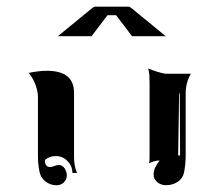

<svg xmlns="http://www.w3.org/2000/svg" viewBox="-20 -688 665 571"><path d="M152.1 -580.3 252.7 -662.8Q259.3 -668.2 263.7 -668.2H361.3Q366 -668.2 372.3 -662.8L472.9 -580.3H372.8L325.2 -642.8H299.8Q252.4 -580.6 252.2 -580.3ZM65.4 -471.2Q96.2 -477.5 119.6 -477.5Q200.2 -477.5 200.2 -412.1V-220.7Q200.2 -194.3 209 -173.8H195.3Q195.3 -194.3 180.7 -209.1Q166 -223.9 145.5 -223.9Q127.4 -223.9 113.5 -212.2Q113.5 -191.4 128.7 -191.2Q133.8 -191.2 141.5 -194.2Q149.2 -197.3 154.3 -197.3Q165.8 -197.3 172.2 -187.3Q178.7 -177.2 178.7 -166.3Q178.7 -154.1 169.8 -145.5Q160.9 -137 148.4 -137Q129.6 -137 115.2 -148.4Q100.8 -159.9 97.4 -177.5Q92.8 -200.7 92.8 -225.6V-400.4Q92.8 -416.7 85.4 -436.3Q78.1 -455.8 65.4 -471.2ZM420.9 -484.4Q430.9 -479.7 448.7 -474.2Q466.6 -468.8 474.6 -468.8H547.6Q532.2 -442.1 532.2 -410.2V-225.6Q532.2 -198.7 527.1 -174.1Q523.4 -157.2 508.3 -147.2Q493.2 -137.2 473.9 -137.2Q458.5 -137.2 447.6 -146.4Q436.8 -155.5 436.8 -168.5Q436.8 -179.7 441.4 -189.6Q446 -199.5 454.8 -210.7Q439.2 -210.7 423.3 -202.4Q424.8 -209.5 424.8 -220.7V-442.4Q424.8 -458 424.2 -464.8Q423.6 -471.7 420.9 -484.4ZM509.8 -225.6H515.6L514.6 -410.2H512.7Z"/></svg>

Font: AgreloyInT3
Style: Medium
Weight: 400
Designer: gluk
Foundry: gluk
Version: Version 0.27